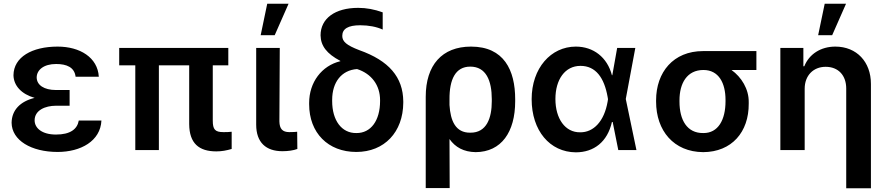

<svg xmlns="http://www.w3.org/2000/svg" viewBox="-20 -802 4740 1026"><path d="M42 -146C43 -52 147 10 288 10C411 10 517 -48 522 -158H401C393 -112 356 -83 279 -83C205 -83 165 -117 165 -159C165 -213 222 -237 279 -237H352V-321H279C216 -321 176 -347 176 -389C177 -428 213 -460 280 -460C337 -460 378 -442 384 -392H508C502 -495 407 -553 288 -553C151 -553 53 -497 52 -400C53 -344 95 -299 165 -279C88 -260 43 -214 42 -146Z M1200 -546H617V-453H703V0H829V-453H991V-138C992 -36 1043 7 1136 7C1165 7 1191 2 1218 -6V-98C1203 -96 1190 -96 1174 -96C1129 -96 1117 -110 1117 -158V-453H1200Z M1349 -546V-136C1349 -40 1402 6 1489 6C1519 6 1548 2 1569 -6L1568 -98C1559 -97 1547 -96 1526 -96C1489 -96 1474 -114 1473 -153L1475 -546ZM1373 -614H1448L1522 -782H1408Z M1693 -613C1694 -557 1726 -515 1798 -477L1799 -475C1699 -451 1632 -362 1632 -252V-245C1632 -92 1733 10 1884 10C2034 10 2134 -96 2135 -253V-260C2134 -390 2058 -478 1900 -534C1832 -560 1809 -580 1809 -610C1809 -648 1840 -667 1905 -667C1950 -667 1992 -659 2025 -644V-736C1981 -752 1938 -760 1894 -760C1770 -760 1693 -703 1693 -613ZM1755 -262V-268C1755 -363 1805 -427 1888 -433C1966 -408 2011 -346 2011 -267V-262C2011 -158 1962 -90 1884 -91C1806 -90 1755 -158 1755 -262Z M2255 -285V203H2383L2382 -59C2413 -15 2458 10 2522 11C2659 10 2733 -96 2733 -261V-272C2733 -427 2673 -553 2497 -553C2342 -553 2255 -454 2255 -285ZM2382 -241V-270C2381 -378 2414 -446 2493 -446C2577 -446 2608 -372 2608 -272V-261C2608 -172 2581 -92 2493 -93C2414 -92 2387 -157 2382 -241Z M3057 12C3154 12 3226 -44 3250 -150H3254L3284 0H3381L3324 -273L3375 -546H3278L3252 -400H3250C3225 -496 3151 -553 3057 -553C2924 -553 2821 -438 2821 -272C2821 -104 2918 11 3057 12ZM2948 -273C2948 -377 2999 -450 3082 -450C3164 -450 3209 -386 3227 -284L3229 -272L3227 -259C3209 -154 3152 -94 3080 -95C3000 -94 2948 -168 2948 -273Z M3486 -266V-259C3486 -104 3580 10 3738 11C3890 10 3982 -96 3981 -248V-256C3982 -326 3942 -390 3889 -428H4022V-529H3737C3578 -529 3486 -416 3486 -266ZM3611 -259V-266C3611 -357 3651 -428 3739 -428C3821 -428 3857 -358 3857 -268V-261C3857 -162 3818 -90 3738 -91C3651 -90 3611 -161 3611 -259Z M4280 -328C4280 -398 4326 -445 4392 -445C4460 -445 4502 -399 4502 -329V204H4634V-354C4634 -471 4558 -553 4444 -553C4366 -553 4304 -513 4278 -448H4273V-546H4150V0H4280ZM4352 -614H4427L4501 -782H4387Z"/></svg>

Font: Wafeq Semi Bold
Style: Regular
Weight: 600
Designer: Rasmus Andersson & Azza Alameddine
Foundry: Google & TypeTogether
Version: Version 3.000;January 28, 2025;FontCreator 15.0.0.3014 64-bi